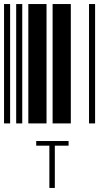

<svg xmlns="http://www.w3.org/2000/svg" viewBox="-20 -610 520 949"><path d="M0 0V-590H30V0ZM60 0V-590H90V0ZM120 0V-590H210V0ZM240 0V-590H330V0ZM420 0V-590H450V0ZM224 110H159V87H319V110H251V319H224Z"/></svg>

Font: Libre Barcode 39 Extended Text
Style: Regular
Weight: 400
Version: Version 1.005; ttfautohint (v1.8.3)